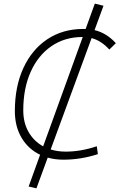

<svg xmlns="http://www.w3.org/2000/svg" viewBox="-20 -861 652 1047"><path d="M178.7 166 136.2 156.2 198.7 -17.1Q134.3 -47.9 97.7 -109.6Q61 -171.4 61 -255.4Q61 -389.6 107.7 -490.5Q154.3 -591.3 238.3 -647.2Q322.3 -703.1 434.1 -703.1Q440.4 -703.1 446.8 -702.6L497.1 -841.3L544.4 -829.6L495.6 -696.8Q561 -681.2 611.8 -625.5L576.2 -590.8Q532.2 -639.2 479.5 -653.3L256.3 -45.9Q294.4 -34.2 338.4 -34.2Q421.4 -34.2 507.8 -63.5L513.7 -20.5Q420.9 9.8 325.2 9.8Q280.3 9.8 240.2 -1.5ZM215.3 -63 431.2 -659.2Q430.7 -659.2 429.7 -659.2Q333 -659.2 260.3 -609.1Q187.5 -559.1 147.2 -469Q106.9 -378.9 106.9 -258.8Q106.9 -191.9 135.7 -141.4Q164.6 -90.8 215.3 -63Z"/></svg>

Font: Cascadia Mono NF ExtraLight
Style: Italic
Weight: 200
Italic angle: -10°
Monospace: yes
Designer: Aaron Bell
Foundry: Saja Typeworks
Version: Version 2404.023; ttfautohint (v1.8.4)